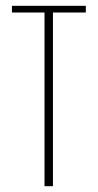

<svg xmlns="http://www.w3.org/2000/svg" viewBox="-20 -640 336 660"><path d="M133 -597H21V-620H275V-597H162V0H133Z"/></svg>

Font: Smooch Sans ExtraLight
Style: Regular
Weight: 200
Designer: Robert E. Leuschke
Foundry: Robert E. Leuschke
Version: Version 1.010; ttfautohint (v1.8.3)